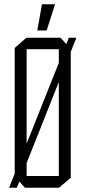

<svg xmlns="http://www.w3.org/2000/svg" viewBox="-20 -881 401 901"><path d="M23 0V-1L303 -704H338V-703L59 0ZM97 0 49 -54V-55H256V0ZM49 -55V-656L104 -704H105V-55ZM256 0V-650H312V-47L257 0ZM105 -650V-704H264L312 -651V-650ZM155 -738 177 -861H238V-860L199 -738Z"/></svg>

Font: Foldit Light
Style: Regular
Weight: 300
Version: Version 1.003